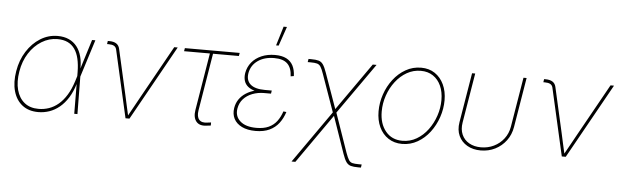

<svg xmlns="http://www.w3.org/2000/svg" viewBox="-55 -958 4422 1370"><g transform="rotate(5 2156.0 -273.0)"><path d="M234.9 10.3Q166 10.3 120.6 -24.9Q75.2 -60.1 57.4 -122.8Q39.6 -185.5 53.2 -267.1Q66.4 -347.2 106 -409.4Q145.5 -471.7 202.6 -507.3Q259.8 -543 326.7 -543Q372.6 -543 407 -527.3Q441.4 -511.7 464.4 -482.4Q487.3 -453.1 498.3 -411.9Q509.3 -370.6 507.8 -318.4H513.7L512.2 -270.5L515.1 0H492.2L490.2 -297.9Q489.7 -351.6 480.2 -393.1Q470.7 -434.6 450.9 -462.9Q431.2 -491.2 400.6 -505.9Q370.1 -520.5 327.1 -520.5Q267.1 -520.5 214.1 -488Q161.1 -455.6 124.5 -398.4Q87.9 -341.3 75.7 -267.1Q63 -191.9 78.4 -134.5Q93.8 -77.1 133.5 -44.9Q173.3 -12.7 234.9 -12.7Q273.9 -12.7 309.8 -25.1Q345.7 -37.6 377.2 -64.2Q408.7 -90.8 434.6 -132.8Q460.4 -174.8 479 -233.4L573.2 -535.6H596.7L511.7 -266.6L497.6 -215.8H491.7Q474.1 -157.2 447.3 -114.5Q420.4 -71.8 386.5 -43.9Q352.5 -16.1 314.2 -2.9Q275.9 10.3 234.9 10.3Z M859.4 0 749.5 -484.4Q745.1 -501.5 731.2 -508.8Q717.3 -516.1 693.8 -516.1H682.1L685.5 -538.6H695.8Q728 -538.6 746.6 -526.6Q765.1 -514.6 770.5 -490.2L844.2 -164.1Q852.5 -127 860.6 -89.4Q868.7 -51.8 877.4 -14.6H871.6Q893.1 -51.8 913.3 -89.4Q933.6 -127 954.6 -164.1L1161.6 -535.6H1186.5L887.7 0Z M1444.8 1.5Q1391.1 10.3 1366.7 -19Q1342.3 -48.3 1351.1 -102.1L1418.9 -513.2H1233.9L1237.8 -535.6H1630.4L1626.5 -513.2H1441.4L1373.5 -102.1Q1366.2 -56.6 1385 -34.9Q1403.8 -13.2 1446.3 -20.5Q1452.1 -21 1458.3 -22Q1464.4 -22.9 1470.2 -23.4V-1.5Q1463.9 -0.5 1457.5 0.2Q1451.2 1 1444.8 1.5Z M1791.5 9.3Q1732.4 9.3 1692.9 -10.3Q1653.3 -29.8 1636 -63.5Q1618.7 -97.2 1625.5 -140.6Q1631.3 -176.3 1650.1 -203.4Q1668.9 -230.5 1698.2 -249.3Q1727.5 -268.1 1765.1 -277.8Q1802.7 -287.6 1845.7 -287.6H1881.8L1878.4 -265.6H1829.1Q1784.2 -265.6 1745.4 -250.7Q1706.5 -235.8 1681.2 -207.8Q1655.8 -179.7 1648.9 -139.2Q1639.6 -83.5 1679 -48.3Q1718.3 -13.2 1795.4 -13.2Q1847.7 -13.2 1883.1 -29.5Q1918.5 -45.9 1941.2 -75.9Q1963.9 -106 1977.5 -147L1999 -144.5Q1984.4 -98.6 1958 -64Q1931.6 -29.3 1890.6 -10Q1849.6 9.3 1791.5 9.3ZM1840.8 -266.1Q1796.9 -266.1 1764.6 -274.7Q1732.4 -283.2 1712.4 -299.6Q1692.4 -315.9 1684.8 -340.3Q1677.2 -364.7 1682.1 -396.5Q1689.9 -440.4 1717 -473.4Q1744.1 -506.3 1786.9 -524.7Q1829.6 -543 1883.3 -543Q1932.6 -543 1964.4 -526.9Q1996.1 -510.7 2012.2 -480Q2028.3 -449.2 2029.8 -404.8L2007.3 -400.9Q2004.9 -460.9 1974.4 -490.7Q1943.8 -520.5 1879.9 -520.5Q1808.6 -520.5 1762 -487.3Q1715.3 -454.1 1705.1 -397.9Q1696.3 -345.2 1728.8 -316.7Q1761.2 -288.1 1832.5 -288.1H1881.8L1878.4 -266.1ZM1884.3 -611.8 1926.3 -749.5H1950.2L1902.8 -611.8Z M2066.4 204.1 2335.4 -179.2H2352.1L2452.1 108.4Q2464.4 142.1 2474.1 157.7Q2483.9 173.3 2500 177.5Q2516.1 181.6 2546.4 181.6H2566.9L2563.5 204.1H2544.4Q2510.3 204.1 2490.5 198.5Q2470.7 192.9 2457.8 174.6Q2444.8 156.2 2431.6 118.2L2339.8 -147L2093.8 204.1ZM2332.5 -162.1 2234.4 -439Q2222.7 -473.1 2212.6 -488.5Q2202.6 -503.9 2186.5 -508.3Q2170.4 -512.7 2140.1 -512.7H2119.6L2123.5 -535.6H2142.6Q2176.8 -535.6 2196.3 -530Q2215.8 -524.4 2228.5 -505.9Q2241.2 -487.3 2254.4 -449.7L2344.7 -195.8L2583.5 -535.6H2610.8L2348.1 -162.1Z M2840.8 10.3Q2784.2 10.3 2741.9 -17.6Q2699.7 -45.4 2676.8 -94.5Q2653.8 -143.6 2653.8 -207.5Q2653.8 -269.5 2674.1 -329.1Q2694.3 -388.7 2731.7 -437.3Q2769 -485.8 2819.6 -514.6Q2870.1 -543.5 2930.2 -543.5Q2986.8 -543.5 3028.3 -515.9Q3069.8 -488.3 3093 -439.2Q3116.2 -390.1 3116.2 -326.2Q3116.2 -264.6 3095.7 -204.6Q3075.2 -144.5 3038.3 -95.9Q3001.5 -47.4 2950.9 -18.6Q2900.4 10.3 2840.8 10.3ZM2840.8 -12.2Q2896.5 -12.2 2942.6 -39.3Q2988.8 -66.4 3022.5 -111.8Q3056.2 -157.2 3075 -212.9Q3093.8 -268.6 3093.8 -325.7Q3093.8 -383.8 3074 -427.7Q3054.2 -471.7 3017.3 -496.3Q2980.5 -521 2929.7 -521Q2876 -521 2830.1 -494.9Q2784.2 -468.8 2749.5 -423.8Q2714.8 -378.9 2695.6 -323Q2676.3 -267.1 2676.3 -208Q2676.3 -120.6 2720.7 -66.4Q2765.1 -12.2 2840.8 -12.2Z M3403.8 7.8Q3348.1 7.8 3306.9 -15.9Q3265.6 -39.6 3246.1 -81.8Q3226.6 -124 3235.8 -179.7L3294.9 -535.6H3317.4L3258.3 -179.7Q3250 -130.4 3266.4 -93Q3282.7 -55.7 3318.6 -35.2Q3354.5 -14.6 3403.8 -14.6Q3453.6 -14.6 3495.8 -35.2Q3538.1 -55.7 3566.9 -93Q3595.7 -130.4 3604 -179.7L3663.1 -535.6H3685.5L3626.5 -179.7Q3617.2 -124 3585.7 -81.8Q3554.2 -39.6 3507.1 -15.9Q3460 7.8 3403.8 7.8Z M3984.4 0 3874.5 -484.4Q3870.1 -501.5 3856.2 -508.8Q3842.3 -516.1 3818.8 -516.1H3807.1L3810.5 -538.6H3820.8Q3853 -538.6 3871.6 -526.6Q3890.1 -514.6 3895.5 -490.2L3969.2 -164.1Q3977.5 -127 3985.6 -89.4Q3993.7 -51.8 4002.4 -14.6H3996.6Q4018.1 -51.8 4038.3 -89.4Q4058.6 -127 4079.6 -164.1L4286.6 -535.6H4311.5L4012.7 0Z"/></g></svg>

Font: Inter 20pt Thin
Style: Italic
Weight: 250
Italic angle: -9.3988°
Version: Version 4.001;git-66647c0bb